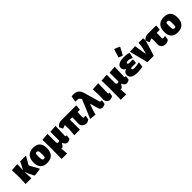

<svg xmlns="http://www.w3.org/2000/svg" viewBox="425 -2579 4566 4566"><g transform="rotate(-45 2707.5 -296.0)"><path d="M535 -32C482 -122 439 -199 408 -263L528 -472H329L308 -416L232 -274L239 -474L45 -461L52 -190L43 0H238L230 -210V-223C255 -150 289 -75 331 2L351 12C430 5 491 -3 534 -12Z M781 -484C613 -484 538 -385 538 -223C538 -73 611 12 764 12C932 12 1007 -85 1007 -247C1007 -398 935 -484 781 -484ZM767 -353C783 -353 795 -349 803 -342C811 -334 817 -320 820 -301C823 -281 824 -251 824 -211C824 -184 823 -163 821 -150C818 -136 814 -127 808 -122C801 -117 791 -114 778 -114C761 -114 749 -118 741 -126C733 -133 728 -147 725 -167C722 -186 720 -216 720 -257C720 -284 721 -305 724 -318C728 -346 740 -353 767 -353Z M1556 -120 1544 -130C1537 -128 1532 -127 1527 -127C1522 -127 1519 -129 1517 -132C1514 -135 1513 -141 1513 -148L1524 -474L1339 -461V-163C1332 -158 1325 -154 1319 -152C1312 -149 1305 -148 1296 -148C1282 -148 1272 -152 1265 -161C1258 -169 1255 -183 1255 -203L1254 -202L1255 -210V-474L1070 -461L1075 -190L1071 185H1255L1241 3C1253 5 1266 6 1280 6C1305 -17 1326 -43 1343 -74H1355C1372 -26 1400 2 1439 10C1477 10 1507 1 1539 -20Z M1566 -380 1603 -304 1621 -302C1644 -315 1669 -325 1695 -331L1699 -190L1683 0H1872L1871 -337H1949L1951 -236L1946 -128C1946 -37 2017 7 2101 7C2126 2 2153 -10 2183 -30L2201 -131L2189 -145C2174 -140 2162 -137 2151 -137C2140 -137 2133 -140 2129 -146C2124 -152 2122 -162 2122 -177L2128 -337H2207L2217 -462L2212 -471H1724C1658 -471 1607 -452 1566 -399Z M2736 -119 2723 -129C2714 -127 2707 -126 2701 -126C2683 -126 2678 -136 2673 -152L2565 -529C2534 -643 2477 -704 2354 -704C2333 -704 2312 -703 2293 -700L2266 -560L2274 -545C2284 -546 2297 -547 2314 -547C2370 -547 2399 -531 2420 -478L2224 -7L2387 9L2412 -86L2473 -257H2482L2526 -94C2533 -66 2541 -45 2550 -31C2558 -16 2568 -6 2581 1C2594 7 2611 11 2633 12C2662 6 2692 -2 2718 -16Z M2887 7C2918 3 2947 -6 2976 -20L2993 -120L2981 -130C2974 -128 2969 -127 2964 -127C2959 -127 2955 -129 2953 -134C2951 -138 2950 -145 2950 -155L2960 -474L2766 -461L2774 -249L2770 -118C2770 -49 2816 7 2887 7Z M3546 -120 3534 -130C3527 -128 3522 -127 3517 -127C3512 -127 3509 -129 3507 -132C3504 -135 3503 -141 3503 -148L3514 -474L3329 -461V-163C3322 -158 3315 -154 3309 -152C3302 -149 3295 -148 3286 -148C3272 -148 3262 -152 3255 -161C3248 -169 3245 -183 3245 -203L3244 -202L3245 -210V-474L3060 -461L3065 -190L3061 185H3245L3231 3C3243 5 3256 6 3270 6C3295 -17 3316 -43 3333 -74H3345C3362 -26 3390 2 3429 10C3467 10 3497 1 3529 -20Z M3983 -141C3934 -126 3885 -119 3837 -119C3815 -119 3759 -119 3759 -152C3759 -161 3763 -168 3770 -173C3777 -177 3789 -179 3805 -179H3937L3946 -282L3940 -292H3802C3785 -301 3776 -311 3776 -323C3776 -349 3820 -353 3838 -353C3876 -353 3916 -343 3959 -322L3973 -329L4000 -457C3942 -476 3879 -483 3818 -483C3730 -483 3595 -461 3595 -347C3595 -324 3601 -305 3613 -289C3624 -272 3642 -258 3667 -246C3607 -223 3577 -184 3577 -128C3577 -9 3712 11 3804 11C3862 11 3924 5 3980 -11L3996 -130ZM3810 -777 3795 -768C3780 -709 3760 -641 3735 -564L3831 -526L3845 -536C3872 -584 3904 -643 3940 -712L3933 -728Z M4475 -437C4475 -444 4474 -456 4473 -472L4323 -476L4314 -466C4315 -461 4315 -453 4315 -442C4315 -393 4304 -328 4281 -247L4262 -179H4252L4217 -381L4204 -476L4022 -469L4141 0H4353L4417 -197C4440 -268 4455 -320 4463 -352C4471 -383 4475 -412 4475 -437Z M4792 -337H4895L4905 -462L4900 -471H4633C4567 -471 4516 -452 4475 -399V-380L4512 -304L4530 -302C4560 -318 4588 -328 4613 -333L4615 -236L4610 -128C4610 -37 4682 7 4766 7C4797 1 4834 -13 4861 -30L4878 -131L4866 -145C4849 -140 4833 -137 4820 -137C4807 -137 4798 -140 4793 -146C4788 -151 4786 -162 4786 -177Z M5174 -484C5006 -484 4931 -385 4931 -223C4931 -73 5004 12 5157 12C5325 12 5400 -85 5400 -247C5400 -398 5328 -484 5174 -484ZM5160 -353C5176 -353 5188 -349 5196 -342C5204 -334 5210 -320 5213 -301C5216 -281 5217 -251 5217 -211C5217 -184 5216 -163 5214 -150C5211 -136 5207 -127 5201 -122C5194 -117 5184 -114 5171 -114C5154 -114 5142 -118 5134 -126C5126 -133 5121 -147 5118 -167C5115 -186 5113 -216 5113 -257C5113 -284 5114 -305 5117 -318C5121 -346 5133 -353 5160 -353Z"/></g></svg>

Font: Luna Sans Black
Style: Regular
Weight: 900
Designer: Juan Pablo del Peral
Foundry: Huerta Tipografica
Version: Version 2.001; ttfautohint (v1.5)